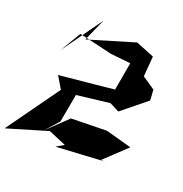

<svg xmlns="http://www.w3.org/2000/svg" viewBox="-240 -919 1092 1145"><g transform="rotate(30 306.0 -346.0)"><path d="M221 -122 222 -305 425 -366 490 -346 622 -498 606 -564 517 -604 505 -733 382 -759 105 -620 143 -772 9 -491 63 -634 281 -622 408 -631V-450C296 -417 182 -387 70 -355L129 -287C69 -162 11 -40 -47 80L195 -41L313 -14L270 23L572 -48L545 -44L659 -197L489 -213L266 -169L163 -28Z"/></g></svg>

Font: Asimov Silicon
Style: Regular
Weight: 400
Designer: Google
Version: Version 2.000980; 2014